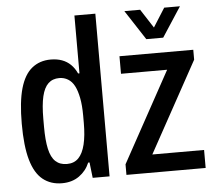

<svg xmlns="http://www.w3.org/2000/svg" viewBox="-52 -780 957 850"><g transform="rotate(-5 426.5 -355.5)"><path d="M190 12Q140 12 105 -16Q70 -44 52.5 -105Q35 -166 35 -266Q35 -363 52 -422.5Q69 -482 103.5 -510Q138 -538 187 -538Q215 -538 237 -530Q259 -522 275.5 -506Q292 -490 303 -466H309V-723H402V0H327L319 -69H313Q298 -33 266.5 -10.5Q235 12 190 12ZM219 -71Q251 -71 270.5 -91Q290 -111 299.5 -150Q309 -189 309 -245V-278Q309 -324 302.5 -357Q296 -390 285 -411Q274 -432 256.5 -442.5Q239 -453 218 -453Q188 -453 169 -435Q150 -417 141 -379Q132 -341 132 -279V-244Q132 -184 140.5 -145.5Q149 -107 168.5 -89Q188 -71 219 -71ZM477 0V-47L697 -448H492V-526H820V-482L599 -80H829V0ZM531 -723H601L676 -607L634 -606L708 -723H778L692 -591H617Z"/></g></svg>

Font: Archivo Condensed Medium
Style: Regular
Weight: 500
Width: 3
Designer: Hector Gatti
Foundry: Omnibus-Type
Version: Version 2.001